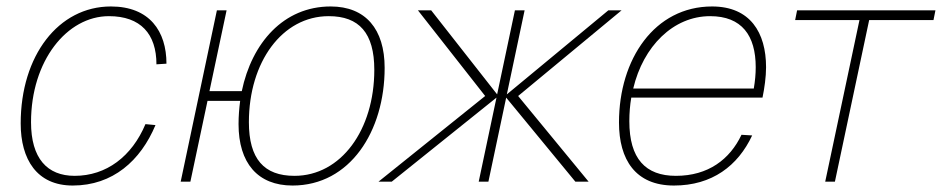

<svg xmlns="http://www.w3.org/2000/svg" viewBox="-20 -562 2914 594"><path d="M205 12C329 12 415 -65 461 -175L430 -178C388 -78 309 -18 211 -18C126 -18 76 -72 76 -184C76 -374 187 -512 317 -512C415 -512 464 -457 464 -363L495 -365C495 -465 443 -542 323 -542C161 -542 44 -390 44 -180C44 -69 94 12 205 12Z M539 0H569L622 -250H723C720 -227 718 -203 718 -178C718 -58 777 12 885 12C1063 12 1170 -156 1170 -352C1170 -472 1111 -542 1003 -542C857 -542 759 -429 728 -280H628L681 -530H651ZM891 -18C797 -18 750 -70 750 -184C750 -370 853 -512 997 -512C1091 -512 1138 -460 1138 -346C1138 -160 1035 -18 891 -18Z M1151 0H1192L1516 -260L1461 0H1491L1546 -260L1760 0H1801L1583 -265L1903 -530H1862L1548 -270L1603 -530H1573L1518 -270L1314 -530H1273L1481 -265Z M2065 12C2183 12 2263 -49 2307 -143L2274 -145C2238 -69 2171 -18 2071 -18C1977 -18 1927 -71 1927 -187C1927 -212 1929 -237 1933 -260H2339C2345 -289 2350 -324 2350 -354C2350 -461 2301 -542 2183 -542C2005 -542 1895 -379 1895 -183C1895 -68 1946 12 2065 12ZM2177 -512C2275 -512 2318 -452 2318 -354C2318 -333 2316 -311 2312 -288H1939C1970 -419 2063 -512 2177 -512Z M2533 0H2563L2669 -500H2868L2874 -530H2446L2440 -500H2639Z"/></svg>

Font: Geist Thin
Style: Italic
Weight: 100
Italic angle: -12°
Designer: Basement.studio, Andrés Briganti, Mateo Zaragoza
Foundry: Basement.studio, Vercel, Andrés Briganti, Guido Ferreyra, Mateo Zaragoza
Version: Version 1.500